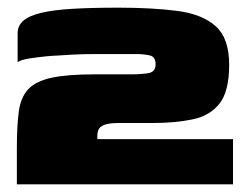

<svg xmlns="http://www.w3.org/2000/svg" viewBox="-20 -481 650 501"><path d="M24 0Q24 -24 24 -47.5Q24 -71 24 -95Q24 -152 29 -189.5Q34 -227 53.5 -248Q73 -269 114 -278Q155 -287 227 -287Q258 -287 275 -287Q292 -287 323 -287Q347 -287 366.5 -290Q386 -293 386 -313Q386 -333 370.5 -336.5Q355 -340 334 -340Q310 -340 291.5 -340Q273 -340 239 -340Q196 -340 169 -338.5Q142 -337 129 -336Q122 -336 100.5 -334Q79 -332 57 -328.5Q35 -325 26 -319Q26 -332 26 -349.5Q26 -367 26 -380.5Q26 -394 26 -394Q26 -414 41 -427Q56 -440 87.5 -447.5Q119 -455 169 -458Q219 -461 289 -461Q378 -461 443 -452.5Q508 -444 543 -412.5Q578 -381 578 -312Q578 -243 553 -211Q528 -179 482.5 -169.5Q437 -160 376 -160Q363 -160 344 -160Q325 -160 290 -160Q265 -160 253 -155.5Q241 -151 237.5 -143.5Q234 -136 234 -126V-118H588V0Z"/></svg>

Font: Genos Black
Style: Regular
Weight: 900
Designer: Robert E. Leuschke
Foundry: Robert E. Leuschke
Version: Version 1.010